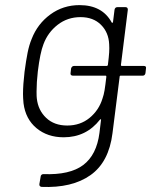

<svg xmlns="http://www.w3.org/2000/svg" viewBox="-20 -532 591 751"><path d="M551 -264 549 -246Q547 -236 538 -236H452Q448 -236 448 -232L420 -11Q406 102 334 153Q262 204 142 199Q133 197 134 188L139 159Q139 155 142 152Q145 149 150 149Q253 153 305.5 113.5Q358 74 369 -12L375 -62Q376 -65 374.5 -65.5Q373 -66 371 -64Q317 5 229 5Q166 5 123 -30.5Q80 -66 72 -128Q70 -150 70 -164Q70 -200 76 -251Q82 -296 88 -326Q94 -356 104 -380Q127 -439 177 -475.5Q227 -512 291 -512Q380 -512 417 -444Q418 -442 420 -443Q422 -444 422 -446L428 -494Q430 -504 439 -504H471Q480 -504 480 -494L453 -278Q453 -274 457 -274H543Q553 -274 551 -264ZM381 -147Q386 -161 389 -179Q392 -197 396 -232Q396 -236 393 -236H265Q260 -236 257.5 -239Q255 -242 256 -246L258 -264Q259 -268 262 -271Q265 -274 269 -274H397Q401 -274 402 -278Q406 -310 407 -327Q408 -344 407 -359Q405 -405 375 -435Q345 -465 295 -465Q244 -465 205.5 -435Q167 -405 150 -359Q137 -326 128 -253Q123 -209 123 -174Q123 -153 124 -147Q129 -101 160.5 -71Q192 -41 243 -41Q294 -41 330.5 -71Q367 -101 381 -147Z"/></svg>

Font: Barlow Light
Style: Italic
Weight: 300
Italic angle: -7°
Designer: Jeremy Tribby
Foundry: Tribby Type
Version: Version 1.408